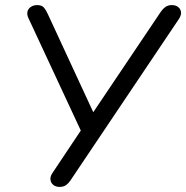

<svg xmlns="http://www.w3.org/2000/svg" viewBox="-20 -732 736 759"><path d="M216.1 6.9Q200.6 6.9 190.9 -0.8Q181.2 -8.6 179.5 -21.5Q177.8 -34.4 187.6 -48.5L307.9 -228.6L308.4 -196.6L92.1 -661Q85.8 -675 88.7 -686.4Q91.5 -697.8 102.2 -704.9Q112.9 -711.9 126.9 -711.9Q145.3 -711.9 153.8 -701.8Q162.4 -691.7 169.2 -676L355.9 -272.9H338.2L616.3 -686.3Q623.6 -697.1 633.9 -704.5Q644.1 -711.9 659.4 -711.9Q674.4 -711.9 684.1 -704.4Q693.8 -696.9 695.5 -684.5Q697.2 -672.1 687.5 -657.4L258.8 -19.2Q251.9 -8.4 241.7 -0.7Q231.4 6.9 216.1 6.9Z"/></svg>

Font: Nunito Variable Extra Light
Style: Italic
Weight: 200
Italic angle: -9°
Designer: Vernon Adams
Foundry: Vernon Adams
Version: Version 3.602